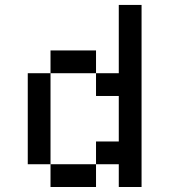

<svg xmlns="http://www.w3.org/2000/svg" viewBox="-20 -747 676 767"><path d="M454.5 -727.3V-454.5H363.6V-363.6H454.5V-181.8H363.6V-90.9H454.5V0H545.5V-727.3ZM363.6 -90.9H181.8V0H363.6ZM181.8 -90.9V-454.5H90.9V-90.9ZM363.6 -454.5V-545.5H181.8V-454.5Z"/></svg>

Font: Departure Mono
Style: Regular
Weight: 400
Monospace: yes
Designer: Helena Zhang
Version: Version 1.500;Glyphs 3.3.1 (3343)